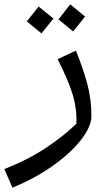

<svg xmlns="http://www.w3.org/2000/svg" viewBox="-77 -600 496 880"><path d="M-57 175Q54 131 136 76Q218 21 273 -33Q276 -102 255.5 -168.5Q235 -235 187 -329L271 -368Q307 -278 324.5 -210Q342 -142 342 -68Q342 -20 293.5 42Q245 104 162 162Q79 220 -20 260ZM191 -511 245 -580 313 -524 258 -456ZM46 -502 100 -570 168 -515 113 -447Z"/></svg>

Font: FiraGO Book
Style: Italic
Weight: 350
Italic angle: -8°
Designer: bBox Type GmbH
Foundry: bBox Type GmbH
Version: Version 1.001